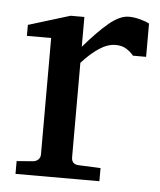

<svg xmlns="http://www.w3.org/2000/svg" viewBox="-42 -532 476 570"><g transform="rotate(5 195.5 -247.0)"><path d="M380.9 -379.9H341.8Q332.5 -391.1 319.6 -399.2Q306.6 -407.2 288.1 -407.2Q264.2 -407.2 239 -390.6Q213.9 -374 188 -345.2V-64Q188 -43 209 -42L274.9 -39.1V0H24.9V-38.1L74.2 -42Q83 -43 89.1 -48.8Q95.2 -54.7 95.2 -64V-411.1H22.9V-443.8L147 -481.9H188V-393.1Q230.5 -442.4 262 -468.3Q293.5 -494.1 319.8 -494.1Q335.4 -494.1 353.5 -489.3Q371.6 -484.4 380.9 -479Z"/></g></svg>

Font: Charis
Style: Regular
Weight: 400
Designer: Walt Agee, Miriam Martin, Annie Olsen, Victor Gaultney, Lorna Priest, Alan Ward, Bob Hallissy, Martin Hosken, Sharon Cor
Foundry: SIL Global
Version: Version 7.000